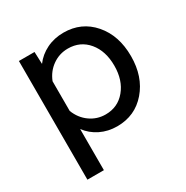

<svg xmlns="http://www.w3.org/2000/svg" viewBox="-169 -702 988 1020"><g transform="rotate(-30 325.0 -192.0)"><path d="M356.9 -562Q466.8 -562 536.4 -481.7Q606 -401.4 606 -274.9Q606 -149.4 536.4 -68.6Q466.8 12.2 356.9 12.2Q301.3 12.2 254.6 -10.7Q208 -33.7 178.2 -74.2V178.2H77.1V-549.8H172.9L175.8 -475.1Q205.6 -515.6 252.7 -538.8Q299.8 -562 356.9 -562ZM335 -73.2Q410.2 -73.2 457 -129.6Q503.9 -186 503.9 -274.9Q503.9 -365.2 457.3 -421.1Q410.6 -477.1 335 -477.1Q282.7 -477.1 240.5 -447.5Q198.2 -418 178.2 -367.2V-185.1Q198.2 -133.3 240.5 -103.3Q282.7 -73.2 335 -73.2Z"/></g></svg>

Font: Azeret Mono
Style: Regular
Weight: 400
Designer: Martin Vácha
Foundry: Displaay
Version: Version 1.002